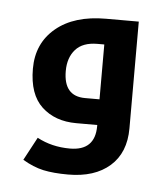

<svg xmlns="http://www.w3.org/2000/svg" viewBox="-34 -810 299 356"><g transform="rotate(5 115.5 -632.0)"><path d="M105 -484.9Q77.6 -484.9 58.6 -489Q39.6 -493.2 20 -504.9L43 -547.9Q70.3 -533.2 104 -533.2Q150.9 -533.2 150.9 -579.1V-581.1H111.8Q72.3 -581.1 47.6 -604Q22.9 -627 22.9 -674.8Q22.9 -722.2 56.9 -750.5Q90.8 -778.8 149.9 -778.8H210.9V-580.1Q210.9 -534.7 182.6 -509.8Q154.3 -484.9 105 -484.9ZM150.9 -628.9V-731H138.2Q110.8 -731 97.4 -715.8Q84 -700.7 84 -675.8Q84 -628.9 124 -628.9Z"/></g></svg>

Font: Noto Sans Kufi Arabic
Style: Bold
Weight: 700
Designer: Monotype Design team
Foundry: Monotype Imaging Inc.
Version: Version 1.02